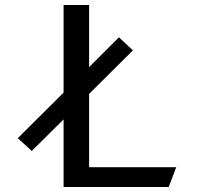

<svg xmlns="http://www.w3.org/2000/svg" viewBox="-20 -747 810 767"><path d="M234 -727H336V-479L455 -598L511 -546L336 -372V-79H684L654 0H234V-270L107 -144L51 -195L234 -377Z"/></svg>

Font: BM YEONSUNG
Style: Regular
Weight: 400
Designer: Bongjin Kim; Myungsoo Han; Jaehyun Keum; Jihee Min; Dokyung Lee; Chorong Kim; Jooyeon Kang; Sang-a Kim;
Foundry: Sandoll Communications Inc.
Version: Version 1.000;PS 1;hotconv 16.6.51;makeotf.lib2.5.65220